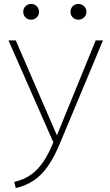

<svg xmlns="http://www.w3.org/2000/svg" viewBox="-20 -725 558 975"><path d="M52 199Q100 188 136 163Q172 138 201 95Q230 52 256 -15L258 14L23 -520H60L268 -40H270L466 -520H503L286 -1Q257 70 224.5 117Q192 164 152 191Q112 218 60 230ZM138 -625Q121 -625 109.5 -636.5Q98 -648 98 -665Q98 -682 109.5 -693.5Q121 -705 138 -705Q155 -705 166.5 -693.5Q178 -682 178 -665Q178 -648 166.5 -636.5Q155 -625 138 -625ZM378 -625Q361 -625 349.5 -636.5Q338 -648 338 -665Q338 -682 349.5 -693.5Q361 -705 378 -705Q395 -705 407 -693.5Q419 -682 419 -665Q419 -648 407 -636.5Q395 -625 378 -625Z"/></svg>

Font: M PLUS 2 ExtraLight
Style: Regular
Weight: 250
Designer: Coji Morishita
Foundry: UNDERFOREST DESIGN
Version: Version 1.001